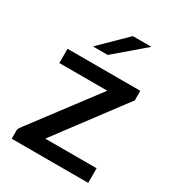

<svg xmlns="http://www.w3.org/2000/svg" viewBox="-164 -762 778 857"><g transform="rotate(30 225.0 -333.5)"><path d="M28.8 0Q28.8 0 28.8 -38.1Q28.8 -41 28.8 -43.5Q28.8 -45.9 29.3 -47.9Q29.8 -49.8 31 -52Q32.2 -54.2 32.7 -55.7Q33.2 -57.1 36.1 -60.5Q39.1 -64 40.5 -66.4Q42 -68.8 46.4 -75Q50.8 -81.1 54.2 -85L291 -398.9H43.9V-472.2H418.9V-422.9L158.2 -75.2H422.9V0ZM136.7 -538.1 268.1 -667H363.8L212.9 -538.1Z"/></g></svg>

Font: CMU Bright
Style: SemiBold
Weight: 600
Version: Version 0.7.0